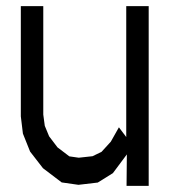

<svg xmlns="http://www.w3.org/2000/svg" viewBox="-20 -626 553 626"><path d="M391.6 -606H464.8V-20H392.6L393.6 -122.6L348.1 -61.5L298.8 -30.8L235.8 -23.4L181.2 -31.2L120.1 -77.6L78.1 -131.8L54.7 -190.4L47.9 -246.6V-606H121.1V-252.4L126 -215.8L140.1 -181.6L167.5 -145.5L206.1 -116.2L236.8 -111.8L281.7 -116.7L311 -130.9L341.3 -164.1L367.7 -210.9L391.6 -179.2Z"/></svg>

Font: Gap Sans
Style: Regular
Weight: 400
Designer: Alexandre Liziard and Étienne Ozeray
Foundry: Interstices.io
Version: Version 1.6.1 - December 3. 2014